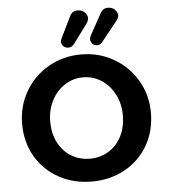

<svg xmlns="http://www.w3.org/2000/svg" viewBox="-61 -972 912 1037"><g transform="rotate(-5 395.5 -454.0)"><path d="M46.6 -332.8Q46.6 -427.8 92.5 -507.2Q138.4 -586.6 218.5 -632.7Q298.7 -678.8 395.7 -678.8Q492.9 -678.8 572.5 -632.8Q652.2 -586.8 698.5 -507.8Q744.8 -428.8 744.8 -333.6Q744.8 -233 698.9 -154.7Q653 -76.4 573.2 -33Q493.5 10.4 395.7 10.4Q297.9 10.4 218.1 -33Q138.4 -76.4 92.5 -154.3Q46.6 -232.2 46.6 -332.8ZM592.6 -332.8Q592.6 -393.7 566.5 -444.9Q540.4 -496 495.4 -525.3Q450.4 -554.7 395.7 -554.7Q341.8 -554.7 296.4 -525.3Q250.9 -496 224.9 -444.9Q198.8 -393.7 198.8 -332.8Q198.8 -266.3 224.9 -216.7Q250.9 -167.1 295.6 -140.4Q340.2 -113.7 395.7 -113.7Q451.2 -113.7 495.8 -140.4Q540.4 -167.1 566.5 -216.7Q592.6 -266.3 592.6 -332.8ZM298.5 -773.1 355.7 -890Q369.7 -918.5 399.4 -917.4Q429 -916.4 444.5 -892.7Q459.9 -868.9 439.8 -841.9L364.1 -739.2Q350.5 -720.6 330.7 -721.3Q311 -722 299.8 -737.6Q288.7 -753.3 298.5 -773.1ZM457.6 -775.7 521.3 -891.2Q536.7 -919.5 565.8 -917.4Q594.9 -915.4 608.9 -891.8Q622.9 -868.1 601.4 -842.1L516.3 -735.6Q502.7 -718.4 483.8 -720.9Q465 -723.4 456.1 -739.8Q447.3 -756.1 457.6 -775.7Z"/></g></svg>

Font: SN Pro Thin
Style: Regular
Weight: 200
Designer: Tobias Whetton
Foundry: Supernotes
Version: Version 1.003;Glyphs 3.3 (3324)